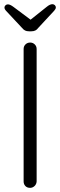

<svg xmlns="http://www.w3.org/2000/svg" viewBox="-20 -905 290 925"><path d="M156.5 -669V-31Q155.8 -17.8 146.5 -8.9Q137.2 0 125 0Q110.5 0 102.1 -8.9Q93.8 -17.8 93.8 -31V-669Q93.8 -682.2 102.8 -691.1Q111.8 -700 125.5 -700Q138.2 -700 147.4 -691.1Q156.5 -682.2 156.5 -669ZM134.5 -804.8 116.8 -801.8 205.2 -872.2Q213.2 -878.8 220 -881.8Q226.8 -884.8 232.2 -884.8Q239.5 -884.8 244.2 -880.1Q249 -875.5 249 -869.5Q249 -865.5 247.1 -861.8Q245.2 -858 240.8 -853L164.2 -770.5Q158 -761.8 150 -758Q142 -754.2 131 -754.2H119.5Q108.5 -754.2 100.9 -758Q93.2 -761.8 86.2 -770.5L9.8 -852.2Q5.2 -857.2 3.4 -861Q1.5 -864.8 1.5 -868.8Q1.5 -874.8 6.4 -879.4Q11.2 -884 18.2 -884Q28.5 -884 45.2 -871.5Z"/></svg>

Font: Quicksand Variable Light
Style: Regular
Weight: 300
Designer: Andrew Paglinawan
Foundry: Andrew Paglinawan
Version: Version 3.004